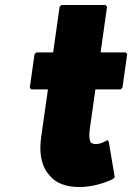

<svg xmlns="http://www.w3.org/2000/svg" viewBox="-20 -731 532 773"><path d="M194 -520H127L119 -513L100 -378L106 -371H173L146 -181C138 -127 142 -70 175 -30L176 -29L182 -22C205 5 243 22 300 22C373 22 434 -10 434 -10L442 -17L418 -160L412 -167C412 -167 389 -151 366 -151C358 -151 351 -153 346 -157C339 -167 338 -187 342 -215L364 -371H465L473 -378L492 -513L486 -520H385L411 -704L405 -711H228L220 -704Z"/></svg>

Font: Hussar Woodtype
Style: BlkObl
Weight: 900
Foundry: Cannot Into Space Fonts
Version: Version 1.07